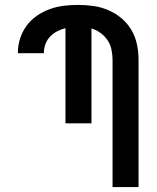

<svg xmlns="http://www.w3.org/2000/svg" viewBox="-20 -763 640 783"><path d="M439 0V-520Q439 -540 434.5 -561Q430 -582 418.5 -599Q407 -616 390 -628.5Q373 -641 353 -647V-260H247V-648Q230 -644 213.5 -635.5Q197 -627 184.5 -614Q172 -601 165.5 -583.5Q159 -566 159 -548V-546H53V-550Q53 -579 62.5 -607.5Q72 -636 89.5 -659.5Q107 -683 131.5 -699.5Q156 -716 183.5 -726Q211 -736 240.5 -739.5Q270 -743 299 -743Q330 -743 361.5 -738.5Q393 -734 422 -721.5Q451 -709 475.5 -688.5Q500 -668 516 -640.5Q532 -613 538.5 -582Q545 -551 545 -520V0Z"/></svg>

Font: Iosevka Extended
Style: Bold
Weight: 700
Width: 7
Monospace: yes
Designer: Belleve Invis
Foundry: Belleve Invis
Version: Version 32.5.0; ttfautohint (v1.8.4)